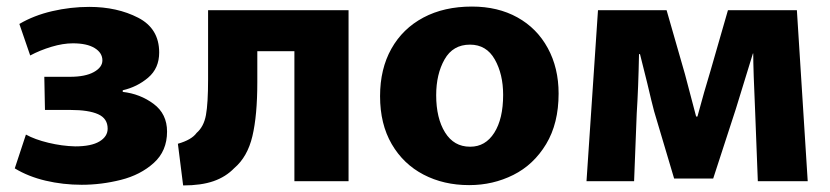

<svg xmlns="http://www.w3.org/2000/svg" viewBox="-20 -524 2528 585"><path d="M292 -340Q292 -363 268.5 -377.5Q245 -392 202 -392Q172 -392 137 -381.5Q102 -371 72 -355L39 -451Q83 -477 139 -490Q195 -503 252 -503Q337 -503 401 -470Q465 -437 465 -364Q465 -316 431.5 -287.5Q398 -259 354 -249V-244Q407 -238 448 -207.5Q489 -177 489 -123Q489 -64 448.5 -27.5Q408 9 348.5 24Q289 39 229 39Q172 39 119 26.5Q66 14 25 -11L59 -114Q86 -99 127.5 -89Q169 -79 209 -78Q258 -78 283 -93Q308 -108 308 -132Q308 -163 279 -176Q250 -189 195 -189H117L115 -290H193Q240 -290 266 -304.5Q292 -319 292 -340Z M877 28V-368H764V-274Q764 -172 749 -109Q734 -46 694 -12Q668 15 630.5 28Q593 41 538 41L522 -86Q564 -98 579 -119Q601 -138 607.5 -173.5Q614 -209 614 -282V-493H1042V28Z M1138 -231Q1138 -314 1172.5 -375.5Q1207 -437 1270 -470.5Q1333 -504 1418 -504Q1497 -504 1556.5 -471Q1616 -438 1649 -377.5Q1682 -317 1682 -239Q1682 -148 1644 -85Q1606 -22 1544 9Q1482 40 1410 40H1409Q1332 40 1270.5 8Q1209 -24 1173.5 -85Q1138 -146 1138 -231ZM1513 -235Q1513 -298 1487.5 -343Q1462 -388 1412 -388Q1360 -388 1334.5 -343Q1309 -298 1309 -234Q1309 -164 1336 -120.5Q1363 -77 1412 -77H1413Q1459 -77 1486 -119.5Q1513 -162 1513 -235Z M2067 -298 2101 -169H2105Q2126 -247 2145 -309L2198 -493H2408L2441 28H2289L2281 -180Q2275 -312 2275 -361H2274L2222 -192L2153 20H2034L1973 -185Q1966 -211 1952 -271Q1930 -359 1930 -359H1927Q1925 -256 1920 -178L1912 28H1767L1802 -493H2011Z"/></svg>

Font: Gmarket Sans TTF Bold
Style: Regular
Weight: 700
Designer: Creative Director : Sungho Lee; Art Director : Kiwoong Choi; Project Manager : Sori Yang, Jongwook Yoon; Font Designer :
Foundry: Sandoll Inc.
Version: Version 1.000;hotconv 1.0.109;makeotfexe 2.5.65596